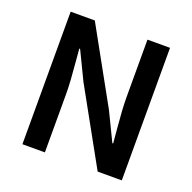

<svg xmlns="http://www.w3.org/2000/svg" viewBox="-118 -772 891 890"><g transform="rotate(20 328.0 -327.0)"><path d="M83 0V-653.8H202.1L405.8 -286.1L473.1 -147H477.1Q475.6 -166 471.2 -213.6Q466.8 -261.2 464.4 -299.3Q461.9 -337.4 461.9 -370.1V-653.8H573.2V0H454.1L250 -368.2L183.1 -506.8H179.2Q180.7 -486.3 184.8 -439.7Q189 -393.1 191.4 -356Q193.8 -318.8 193.8 -286.1V0Z"/></g></svg>

Font: Toshiba Sans Medium
Style: Regular
Weight: 500
Designer: Paul D. Hunt
Foundry: Toshiba Corporation
Version: Version 2.020;PS 2.0;hotconv 1.0.86;makeotf.lib2.5.63406